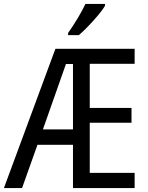

<svg xmlns="http://www.w3.org/2000/svg" viewBox="-22 -964 760 984"><path d="M416 -944Q400 -910 375.5 -869.5Q351 -829 327 -795V-784H382Q414 -811 456 -857.5Q498 -904 516 -934V-944ZM316 -636H352V-301H198ZM668 -78H438V-335H652V-411H438V-637H668V-714H262L-2 0H91L170 -222H352V0H668Z"/></svg>

Font: Noto Sans Display SemiCondensed
Style: Regular
Weight: 400
Width: 4
Designer: Monotype Design team
Foundry: Monotype Imaging Inc.
Version: 1.000